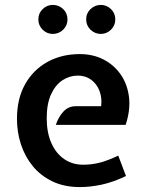

<svg xmlns="http://www.w3.org/2000/svg" viewBox="-20 -749 596 781"><path d="M305 12Q241.5 12 193.5 -11Q145.5 -34 113.5 -73Q81.5 -112 65.2 -161.8Q49 -211.5 49 -265.5Q49 -347.5 82.2 -406.5Q115.5 -465.5 173.2 -497.2Q231 -529 304.5 -529Q358.5 -529 401.5 -506.8Q444.5 -484.5 471.5 -445.2Q498.5 -406 504.8 -353.5Q511 -301 491 -241H207Q217.5 -273 237.8 -295Q258 -317 288 -317H391.5Q395.5 -350.5 384.8 -379Q374 -407.5 351 -424.5Q328 -441.5 296.5 -441.5Q263.5 -441.5 234.5 -422.8Q205.5 -404 187.8 -365.5Q170 -327 170 -268Q170 -210 188.8 -167.5Q207.5 -125 241 -102Q274.5 -79 318 -79Q352.5 -79 385.2 -87.2Q418 -95.5 461 -116L492.5 -33Q440.5 -8 393.8 2Q347 12 305 12ZM194.5 -611Q171 -611 153.5 -628.2Q136 -645.5 136 -670Q136 -695 153.5 -712Q171 -729 194.5 -729Q219.5 -729 237 -712Q254.5 -695 254.5 -670Q254.5 -645.5 237 -628.2Q219.5 -611 194.5 -611ZM390 -611Q366 -611 348.2 -628.2Q330.5 -645.5 330.5 -670Q330.5 -695 348.2 -712Q366 -729 390 -729Q414 -729 431.5 -712Q449 -695 449 -670Q449 -645.5 431.5 -628.2Q414 -611 390 -611Z"/></svg>

Font: Expletus Sans SemiBold
Style: Regular
Weight: 600
Version: Version 7.500